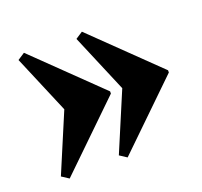

<svg xmlns="http://www.w3.org/2000/svg" viewBox="-89 -685 693 660"><g transform="rotate(-20 257.5 -355.0)"><path d="M272 -125 246 -142 336 -355 246 -568 272 -585 505 -359V-351ZM60 -125 34 -142 124 -355 34 -568 60 -585 293 -359V-351Z"/></g></svg>

Font: Platypi Light ExtraBold
Style: Regular
Weight: 800
Version: Version 1.200